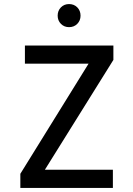

<svg xmlns="http://www.w3.org/2000/svg" viewBox="-20 -924 656 944"><path d="M80 0V-69.5L439 -649L458.5 -611H102.5V-700H537.5V-629.5L177 -51.5L158.5 -89.5H535V0ZM319.5 -790.5Q295.5 -790.5 279.5 -806.8Q263.5 -823 263.5 -847Q263.5 -871.5 279.5 -887.8Q295.5 -904 319.5 -904Q344 -904 360 -887.8Q376 -871.5 376 -847Q376 -823 360 -806.8Q344 -790.5 319.5 -790.5Z"/></svg>

Font: Overpass Mono Light Medium
Style: Regular
Weight: 500
Monospace: yes
Version: Version 4.000